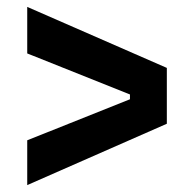

<svg xmlns="http://www.w3.org/2000/svg" viewBox="-20 -610 563 557"><path d="M59 -73V-203L357 -322V-336L59 -455V-590L464 -413V-251Z"/></svg>

Font: Bricolage Grotesque 10pt SemiBold
Style: Regular
Weight: 600
Designer: Mathieu Triay
Foundry: Atelier Triay
Version: Version 1.000; ttfautohint (v1.8.4.7-5d5b);gftools[0.9.29]